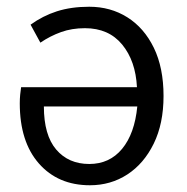

<svg xmlns="http://www.w3.org/2000/svg" viewBox="-20 -532 549 564"><path d="M244.1 12.2Q150.4 12.2 94.2 -51.8Q38.1 -115.7 38.1 -228.5Q38.1 -241.7 39.3 -254.2Q40.5 -266.6 42 -275.9H382.3Q378.4 -353 338.9 -401.1Q299.3 -449.2 229.5 -449.2Q190.9 -449.2 159.2 -437.7Q127.4 -426.3 98.6 -406.7L69.8 -459.5Q105.5 -485.4 147.2 -498.8Q189 -512.2 242.2 -512.2Q304.7 -512.2 354 -481.2Q403.3 -450.2 431.9 -391.6Q460.4 -333 460.4 -250Q460.4 -168.9 431.6 -110.1Q402.8 -51.3 354 -19.5Q305.2 12.2 244.1 12.2ZM242.2 -50.3Q301.8 -50.3 338.6 -94.7Q375.5 -139.2 383.3 -219.2H108.9Q108.9 -135.3 145 -92.8Q181.2 -50.3 242.2 -50.3Z"/></svg>

Font: Akatab
Style: Regular
Weight: 400
Designer: SIL Global
Foundry: SIL Global
Version: Version 4.100